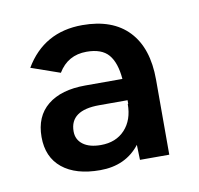

<svg xmlns="http://www.w3.org/2000/svg" viewBox="-48 -757 427 413"><g transform="rotate(-10 165.5 -550.0)"><path d="M28 -485Q28 -530 57.5 -554Q87 -578 140 -578H221Q218 -614 203 -631.5Q188 -649 155 -649Q114 -649 93 -614L30 -636Q72 -707 156 -707Q222 -707 257 -670Q292 -633 292 -564V-400H228L227 -433Q196 -393 140 -393Q87 -393 57.5 -417Q28 -441 28 -485ZM151 -446Q184 -446 203.5 -467Q223 -488 223 -523H224V-531H162Q98 -531 98 -485Q98 -467 112 -456.5Q126 -446 151 -446Z"/></g></svg>

Font: Oak Sans
Style: Regular
Weight: 400
Designer: Erik Kennedy, Walven
Foundry: Erik Kennedy, Walven
Version: Version 1.000